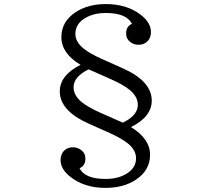

<svg xmlns="http://www.w3.org/2000/svg" viewBox="-20 -852 1040 944"><path d="M376 -533.2Q281.7 -589.8 281.7 -669.4Q281.7 -745.6 351.6 -792Q412.6 -832 501 -832Q603 -832 671.4 -779.8Q722.2 -740.7 722.2 -694.3Q722.2 -667 705.6 -649.4Q688.5 -631.8 661.1 -631.8Q638.7 -631.8 621.1 -645Q600.1 -660.6 600.1 -687.5Q600.1 -722.7 628.9 -734.9Q601.6 -788.1 501 -788.1Q441.4 -788.1 400.4 -764.2Q350.6 -735.4 350.6 -685.5Q350.6 -646 391.1 -613.3Q420.9 -588.9 481 -562L584 -516.1Q726.1 -452.6 726.1 -357.4Q726.1 -277.8 624 -227.1Q717.8 -169.9 717.8 -90.8Q717.8 -14.6 647.9 31.7Q587.4 71.8 498 71.8Q397 71.8 328.6 19.5Q277.8 -19 277.8 -65.4Q277.8 -92.8 294.4 -110.4Q311.5 -127.9 338.4 -127.9Q360.8 -127.9 378.4 -114.7Q399.9 -99.1 399.9 -72.3Q399.9 -37.1 371.1 -24.9Q397 27.8 499.5 27.8Q558.1 27.8 599.1 3.9Q648.9 -24.9 648.9 -73.7Q648.9 -114.3 608.4 -147Q578.1 -171.4 519 -198.2L416 -244.1Q273.9 -307.6 273.9 -402.8Q273.9 -481.9 376 -533.2ZM416 -511.2Q341.8 -475.1 341.8 -422.9Q341.8 -382.3 382.8 -349.1Q414.1 -324.2 473.1 -297.9L567.9 -255.9L569.3 -255.4L574.2 -253.4Q581.5 -250 584 -249Q657.7 -284.7 657.7 -336.4Q657.7 -377.4 616.7 -410.6Q585.4 -436 526.9 -461.9L432.1 -503.9Q431.6 -503.9 430.2 -504.4Q429.2 -505.4 425.3 -506.8Q422.4 -508.3 416 -511.2Z"/></svg>

Font: BIZ UDMincho
Style: Regular
Weight: 400
Monospace: yes
Designer: TypeBank Co., Ltd.
Foundry: Morisawa Inc.
Version: Version 1.06